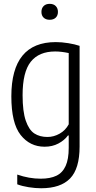

<svg xmlns="http://www.w3.org/2000/svg" viewBox="-20 -774 512 1024"><path d="M72 209V157Q135 179 197 179Q248 179 280.8 163.2Q313.5 147.5 330 111.2Q346.5 75 346.5 14.5V-51.5H342.5Q323.5 -25.5 291.2 -8.5Q259 8.5 218 8.5Q139.5 8.5 90 -54.2Q40.5 -117 40.5 -260Q40.5 -549.5 277.5 -549.5Q308.5 -549.5 344 -543.8Q379.5 -538 404.5 -529.5V7.5Q404.5 125.5 353.8 177.8Q303 230 199.5 230Q168 230 133.2 224.5Q98.5 219 72 209ZM346.5 -111V-491Q307 -499.5 274.5 -499.5Q188 -499.5 144.2 -444.8Q100.5 -390 100.5 -266Q100.5 -179.5 117.5 -130.2Q134.5 -81 163.2 -62.2Q192 -43.5 233 -43.5Q267 -43.5 298.2 -61.2Q329.5 -79 346.5 -111ZM201 -710.5Q201 -730 212.8 -741.8Q224.5 -753.5 245 -753.5Q265.5 -753.5 277.2 -741.8Q289 -730 289 -710.5Q289 -691 277.2 -679.8Q265.5 -668.5 245 -668.5Q224.5 -668.5 212.8 -679.8Q201 -691 201 -710.5Z"/></svg>

Font: Encode Sans Condensed Light
Style: Regular
Weight: 300
Width: 3
Designer: Multiple Designers
Foundry: Impallari Type
Version: Version 2.000